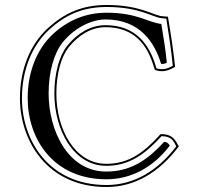

<svg xmlns="http://www.w3.org/2000/svg" viewBox="-20 -709 804 770"><path d="M407 41C521 41 618 -18 695 -119L697 -121L696 -124C683 -146 674 -171 626 -171H624L623 -170C556 -96 496 -52 406 -52C281 -52 206 -189 206 -334C206 -412 225 -482 256 -520C294 -567 345 -600 403 -600C520 -600 571 -527 596 -444L601 -429L603 -428C635 -417 659 -428 679 -439L682 -440V-443C675 -508 666 -568 654 -639V-642L630 -644C595 -647 543 -689 408 -689C307 -689 237 -655 172 -596C100 -530 60 -430 60 -315C60 -146 168 41 407 41ZM407 33C173 33 68 -149 68 -315C68 -428 108 -526 177 -590C241 -648 309 -681 408 -681C541 -681 590 -640 629 -636L647 -634C658 -566 667 -506 673 -445C653 -434 633 -427 607 -435L604 -446C578 -531 524 -608 403 -608C342 -608 289 -574 250 -526C217 -485 198 -413 198 -334C198 -188 275 -44 406 -44C498 -44 561 -90 628 -163C670 -162 676 -143 687 -122C611 -23 517 33 407 33ZM407 10C504 10 593 -36 661 -125C656 -134 649 -140 638 -140C567 -62 499 -21 406 -21C251 -21 175 -188 175 -334C175 -420 196 -495 232 -540C282 -601 351 -631 403 -631C541 -631 600 -539 626 -453C635 -452 642 -453 649 -458C644 -510 636 -558 627 -613C576 -618 531 -658 408 -658C323 -658 252 -627 193 -573C127 -512 91 -419 91 -315C91 -154 192 10 407 10Z"/></svg>

Font: Libertinus Serif Initials
Style: Regular
Weight: 400
Designer: Philipp H. Poll, Khaled Hosny
Foundry: Caleb Maclennan
Version: Version 7.050;RELEASE